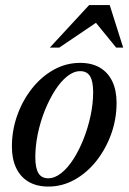

<svg xmlns="http://www.w3.org/2000/svg" viewBox="-20 -710 497 742"><path d="M289.5 -467Q335 -467 366.2 -448.5Q397.5 -430 414 -395.5Q430.5 -361 430.5 -312.5Q430.5 -250 409.8 -192.2Q389 -134.5 352.8 -88.5Q316.5 -42.5 268.8 -15.8Q221 11 167 11Q122 11 90.5 -7.5Q59 -26 42.5 -60.8Q26 -95.5 26 -143.5Q26 -206 46.5 -263.8Q67 -321.5 103.2 -367.5Q139.5 -413.5 187.2 -440.2Q235 -467 289.5 -467ZM166.5 -21Q191.5 -21 216.8 -41Q242 -61 264 -95.5Q286 -130 303 -173Q320 -216 330 -262.8Q340 -309.5 340 -353.5Q340 -396 328 -415.5Q316 -435 290 -435Q264.5 -435 239.5 -415Q214.5 -395 192.5 -360.5Q170.5 -326 153.2 -283Q136 -240 126.2 -193.2Q116.5 -146.5 116.5 -102.5Q116.5 -60.5 128.5 -40.8Q140.5 -21 166.5 -21ZM172.5 -526 324.5 -690.5H404L456 -526H429L340.5 -634.5H369.5L209 -526Z"/></svg>

Font: Newsreader 36pt Medium
Style: Italic
Weight: 500
Italic angle: -17°
Designer: Hugues Gentile
Foundry: Production Type
Version: Version 1.003